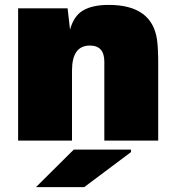

<svg xmlns="http://www.w3.org/2000/svg" viewBox="-20 -574 714 784"><path d="M424 -554Q600 -554 621 -413Q626 -379 626 -312V0H406V-322Q406 -388 347 -388Q274 -388 274 -286V0H54V-540H256L266 -453Q281 -509 319.5 -531.5Q358 -554 424 -554ZM127 190 281 37H515V47L324 190Z"/></svg>

Font: Nacelle Black
Style: Regular
Weight: 900
Designer: Sora Sagano
Foundry: Sora Sagano
Version: Version 1.000;FEAKit 1.0